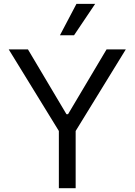

<svg xmlns="http://www.w3.org/2000/svg" viewBox="-20 -986 705 1006"><path d="M376.4 0H288.4V-299.7L25.6 -727.3H126.4L328.1 -387.8H336.6L538.4 -727.3H639.2L376.4 -299.7ZM367.9 -801.1H294L380.7 -965.9H478.7Z"/></svg>

Font: Linik Sans
Style: Regular
Weight: 400
Designer: Rasmus Andersson (font), Marc Monis (original base), Kil Hyung-jin (Pretendard portions), Cristiano Sobral (main changes
Foundry: rsms
Version: Version 3.018;May 31, 2022;FontCreator 14.0.0.2814 64-bit; t